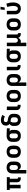

<svg xmlns="http://www.w3.org/2000/svg" viewBox="3094 -3892 1013 7240"><g transform="rotate(-90 3600.0 -271.5)"><path d="M510 8Q490 8 469.5 5Q449 2 430.5 -5Q412 -12 395.5 -25Q379 -38 368 -55Q357 -72 352.5 -92Q348 -112 348 -132V-410H252V0H120V-410H59V-520H541V-410H480V-132Q480 -126 482 -120Q484 -114 488 -110Q492 -106 498 -104Q504 -102 510 -102H530V8Z M679 215V-310Q679 -340 684.5 -369Q690 -398 703.5 -424Q717 -450 738.5 -471Q760 -492 786.5 -505Q813 -518 842 -523Q871 -528 901 -528Q931 -528 960.5 -523Q990 -518 1017 -505.5Q1044 -493 1066.5 -472.5Q1089 -452 1103.5 -425.5Q1118 -399 1123.5 -369.5Q1129 -340 1129 -310V-210Q1129 -184 1126 -157.5Q1123 -131 1114 -106Q1105 -81 1090 -59Q1075 -37 1054 -21.5Q1033 -6 1007 1Q981 8 955 8Q932 8 910 3Q888 -2 869 -14.5Q850 -27 835.5 -44.5Q821 -62 811 -83V215ZM901 -102Q921 -102 941 -109.5Q961 -117 974 -133Q987 -149 992 -169.5Q997 -190 997 -210V-310Q997 -330 992 -350.5Q987 -371 974 -387Q961 -403 941.5 -410.5Q922 -418 901 -418Q881 -418 862 -410Q843 -402 831.5 -386Q820 -370 815.5 -350Q811 -330 811 -310V-210Q811 -190 815.5 -170Q820 -150 831.5 -134Q843 -118 862 -110Q881 -102 901 -102Z M1500 8Q1470 8 1440 3Q1410 -2 1383 -14.5Q1356 -27 1333.5 -47.5Q1311 -68 1297 -94.5Q1283 -121 1277 -150.5Q1271 -180 1271 -210V-310Q1271 -340 1277 -369.5Q1283 -399 1297 -425.5Q1311 -452 1333.5 -472.5Q1356 -493 1383 -505.5Q1410 -518 1440 -523Q1470 -528 1500 -528Q1530 -528 1560 -523Q1590 -518 1617 -505.5Q1644 -493 1666.5 -472.5Q1689 -452 1703 -425.5Q1717 -399 1723 -369.5Q1729 -340 1729 -310V-210Q1729 -180 1723 -150.5Q1717 -121 1703 -94.5Q1689 -68 1666.5 -47.5Q1644 -27 1617 -14.5Q1590 -2 1560 3Q1530 8 1500 8ZM1500 -102Q1521 -102 1540.5 -109.5Q1560 -117 1573.5 -133Q1587 -149 1592 -169Q1597 -189 1597 -210V-310Q1597 -331 1592 -351Q1587 -371 1573.5 -387Q1560 -403 1540.5 -410.5Q1521 -418 1500 -418Q1479 -418 1459.5 -410.5Q1440 -403 1426.5 -387Q1413 -371 1408 -351Q1403 -331 1403 -310V-210Q1403 -189 1408 -169Q1413 -149 1426.5 -133Q1440 -117 1459.5 -109.5Q1479 -102 1500 -102Z M2099 8Q2069 8 2039.5 3Q2010 -2 1983 -14.5Q1956 -27 1933.5 -47.5Q1911 -68 1896.5 -94.5Q1882 -121 1876.5 -150.5Q1871 -180 1871 -210V-310Q1871 -339 1876 -367Q1881 -395 1894 -421Q1907 -447 1927.5 -467.5Q1948 -488 1973.5 -501Q1999 -514 2027 -521Q2055 -528 2084 -528H2100L2382 -520V-410L2271 -413Q2283 -404 2292.5 -392.5Q2302 -381 2309 -367.5Q2316 -354 2318.5 -339.5Q2321 -325 2321 -310V-210Q2321 -180 2315.5 -151Q2310 -122 2296.5 -96Q2283 -70 2261.5 -49Q2240 -28 2213.5 -15Q2187 -2 2158 3Q2129 8 2099 8ZM2099 -102Q2119 -102 2138 -110Q2157 -118 2168.5 -134Q2180 -150 2184.5 -170Q2189 -190 2189 -210V-310Q2189 -329 2185 -348Q2181 -367 2170.5 -382.5Q2160 -398 2143 -407.5Q2126 -417 2107 -418H2094Q2074 -418 2055.5 -409Q2037 -400 2024.5 -384.5Q2012 -369 2007.5 -349.5Q2003 -330 2003 -310V-210Q2003 -190 2008 -169.5Q2013 -149 2026 -133Q2039 -117 2058.5 -109.5Q2078 -102 2099 -102Z M2700 8Q2670 8 2640 3Q2610 -2 2583 -14.5Q2556 -27 2533.5 -47.5Q2511 -68 2497 -94.5Q2483 -121 2477 -150.5Q2471 -180 2471 -210V-273Q2471 -294 2475 -315Q2479 -336 2488.5 -355Q2498 -374 2513 -390Q2528 -406 2546 -417Q2530 -429 2518 -445Q2506 -461 2498.5 -479Q2491 -497 2487.5 -516.5Q2484 -536 2484 -556Q2484 -581 2490 -606.5Q2496 -632 2509 -654.5Q2522 -677 2541.5 -695Q2561 -713 2584.5 -723.5Q2608 -734 2634 -738.5Q2660 -743 2685 -743Q2738 -743 2789.5 -729Q2841 -715 2888 -692L2828 -594Q2813 -602 2796.5 -608.5Q2780 -615 2763.5 -620.5Q2747 -626 2730 -629.5Q2713 -633 2695 -633Q2680 -633 2664.5 -628.5Q2649 -624 2637.5 -613.5Q2626 -603 2621 -588Q2616 -573 2616 -557Q2616 -542 2621.5 -526.5Q2627 -511 2639 -501.5Q2651 -492 2667 -488.5Q2683 -485 2698 -483H2700Q2729 -479 2757.5 -472.5Q2786 -466 2813.5 -455.5Q2841 -445 2865 -427.5Q2889 -410 2904.5 -385Q2920 -360 2924.5 -331Q2929 -302 2929 -273V-210Q2929 -180 2923 -150.5Q2917 -121 2903 -94.5Q2889 -68 2866.5 -47.5Q2844 -27 2817 -14.5Q2790 -2 2760 3Q2730 8 2700 8ZM2700 -102Q2721 -102 2740.5 -109.5Q2760 -117 2773.5 -133Q2787 -149 2792 -169Q2797 -189 2797 -210V-273Q2797 -291 2793 -308.5Q2789 -326 2776.5 -339.5Q2764 -353 2747 -359.5Q2730 -366 2712.5 -370Q2695 -374 2677 -376Q2659 -378 2641 -381Q2630 -372 2622.5 -358.5Q2615 -345 2610.5 -331Q2606 -317 2604.5 -302Q2603 -287 2603 -273V-210Q2603 -189 2608 -169Q2613 -149 2626.5 -133Q2640 -117 2659.5 -109.5Q2679 -102 2700 -102Z M3251 0Q3229 0 3206.5 -3Q3184 -6 3163 -13.5Q3142 -21 3123.5 -34.5Q3105 -48 3092.5 -66.5Q3080 -85 3075 -107Q3070 -129 3070 -152V-520H3202V-152Q3202 -142 3205.5 -133.5Q3209 -125 3216.5 -119.5Q3224 -114 3233 -112Q3242 -110 3251 -110H3268V0Z M3600 8Q3570 8 3540 3Q3510 -2 3483 -14.5Q3456 -27 3433.5 -47.5Q3411 -68 3397 -94.5Q3383 -121 3377 -150.5Q3371 -180 3371 -210V-310Q3371 -340 3377 -369.5Q3383 -399 3397 -425.5Q3411 -452 3433.5 -472.5Q3456 -493 3483 -505.5Q3510 -518 3540 -523Q3570 -528 3600 -528Q3630 -528 3660 -523Q3690 -518 3717 -505.5Q3744 -493 3766.5 -472.5Q3789 -452 3803 -425.5Q3817 -399 3823 -369.5Q3829 -340 3829 -310V-210Q3829 -180 3823 -150.5Q3817 -121 3803 -94.5Q3789 -68 3766.5 -47.5Q3744 -27 3717 -14.5Q3690 -2 3660 3Q3630 8 3600 8ZM3600 -102Q3621 -102 3640.5 -109.5Q3660 -117 3673.5 -133Q3687 -149 3692 -169Q3697 -189 3697 -210V-310Q3697 -331 3692 -351Q3687 -371 3673.5 -387Q3660 -403 3640.5 -410.5Q3621 -418 3600 -418Q3579 -418 3559.5 -410.5Q3540 -403 3526.5 -387Q3513 -371 3508 -351Q3503 -331 3503 -310V-210Q3503 -189 3508 -169Q3513 -149 3526.5 -133Q3540 -117 3559.5 -109.5Q3579 -102 3600 -102Z M3979 215V-310Q3979 -340 3984.5 -369Q3990 -398 4003.5 -424Q4017 -450 4038.5 -471Q4060 -492 4086.5 -505Q4113 -518 4142 -523Q4171 -528 4201 -528Q4231 -528 4260.5 -523Q4290 -518 4317 -505.5Q4344 -493 4366.5 -472.5Q4389 -452 4403.5 -425.5Q4418 -399 4423.5 -369.5Q4429 -340 4429 -310V-210Q4429 -184 4426 -157.5Q4423 -131 4414 -106Q4405 -81 4390 -59Q4375 -37 4354 -21.5Q4333 -6 4307 1Q4281 8 4255 8Q4232 8 4210 3Q4188 -2 4169 -14.5Q4150 -27 4135.5 -44.5Q4121 -62 4111 -83V215ZM4201 -102Q4221 -102 4241 -109.5Q4261 -117 4274 -133Q4287 -149 4292 -169.5Q4297 -190 4297 -210V-310Q4297 -330 4292 -350.5Q4287 -371 4274 -387Q4261 -403 4241.5 -410.5Q4222 -418 4201 -418Q4181 -418 4162 -410Q4143 -402 4131.5 -386Q4120 -370 4115.5 -350Q4111 -330 4111 -310V-210Q4111 -190 4115.5 -170Q4120 -150 4131.5 -134Q4143 -118 4162 -110Q4181 -102 4201 -102Z M4751 0Q4729 0 4706.5 -3Q4684 -6 4663 -13.5Q4642 -21 4623.5 -34.5Q4605 -48 4592.5 -66.5Q4580 -85 4575 -107Q4570 -129 4570 -152V-520H4702V-152Q4702 -142 4705.5 -133.5Q4709 -125 4716.5 -119.5Q4724 -114 4733 -112Q4742 -110 4751 -110H4768V0Z M5099 8Q5069 8 5039.5 3Q5010 -2 4983 -14.5Q4956 -27 4933.5 -47.5Q4911 -68 4896.5 -94.5Q4882 -121 4876.5 -150.5Q4871 -180 4871 -210V-310Q4871 -339 4876 -367Q4881 -395 4894 -421Q4907 -447 4927.5 -467.5Q4948 -488 4973.5 -501Q4999 -514 5027 -521Q5055 -528 5084 -528H5100L5382 -520V-410L5271 -413Q5283 -404 5292.5 -392.5Q5302 -381 5309 -367.5Q5316 -354 5318.5 -339.5Q5321 -325 5321 -310V-210Q5321 -180 5315.5 -151Q5310 -122 5296.5 -96Q5283 -70 5261.5 -49Q5240 -28 5213.5 -15Q5187 -2 5158 3Q5129 8 5099 8ZM5099 -102Q5119 -102 5138 -110Q5157 -118 5168.5 -134Q5180 -150 5184.5 -170Q5189 -190 5189 -210V-310Q5189 -329 5185 -348Q5181 -367 5170.5 -382.5Q5160 -398 5143 -407.5Q5126 -417 5107 -418H5094Q5074 -418 5055.5 -409Q5037 -400 5024.5 -384.5Q5012 -369 5007.5 -349.5Q5003 -330 5003 -310V-210Q5003 -190 5008 -169.5Q5013 -149 5026 -133Q5039 -117 5058.5 -109.5Q5078 -102 5099 -102Z M5479 215V-520H5611V-210Q5611 -190 5615.5 -170.5Q5620 -151 5631.5 -135Q5643 -119 5661.5 -110.5Q5680 -102 5700 -102Q5720 -102 5738.5 -110.5Q5757 -119 5768.5 -135Q5780 -151 5784.5 -170.5Q5789 -190 5789 -210V-520H5921V-132Q5921 -126 5922.5 -120Q5924 -114 5928.5 -110Q5933 -106 5939 -104Q5945 -102 5951 -102H5970V8H5951Q5925 8 5900 3.5Q5875 -1 5853 -13.5Q5831 -26 5815 -46.5Q5799 -67 5793 -92Q5784 -70 5769.5 -50.5Q5755 -31 5735.5 -17.5Q5716 -4 5693 2Q5670 8 5646 8Q5635 8 5624.5 7Q5614 6 5604 3Q5608 29 5609.5 55Q5611 81 5611 107V215Z M6300 8Q6270 8 6240 3Q6210 -2 6183 -14.5Q6156 -27 6133.5 -47.5Q6111 -68 6097 -94.5Q6083 -121 6077 -150.5Q6071 -180 6071 -210V-310Q6071 -340 6077 -369.5Q6083 -399 6097 -425.5Q6111 -452 6133.5 -472.5Q6156 -493 6183 -505.5Q6210 -518 6240 -523Q6270 -528 6300 -528Q6330 -528 6360 -523Q6390 -518 6417 -505.5Q6444 -493 6466.5 -472.5Q6489 -452 6503 -425.5Q6517 -399 6523 -369.5Q6529 -340 6529 -310V-210Q6529 -180 6523 -150.5Q6517 -121 6503 -94.5Q6489 -68 6466.5 -47.5Q6444 -27 6417 -14.5Q6390 -2 6360 3Q6330 8 6300 8ZM6300 -102Q6321 -102 6340.5 -109.5Q6360 -117 6373.5 -133Q6387 -149 6392 -169Q6397 -189 6397 -210V-310Q6397 -331 6392 -351Q6387 -371 6373.5 -387Q6360 -403 6340.5 -410.5Q6321 -418 6300 -418Q6279 -418 6259.5 -410.5Q6240 -403 6226.5 -387Q6213 -371 6208 -351Q6203 -331 6203 -310V-210Q6203 -189 6208 -169Q6213 -149 6226.5 -133Q6240 -117 6259.5 -109.5Q6279 -102 6300 -102Z M6896 8Q6867 8 6838 2.5Q6809 -3 6783 -16Q6757 -29 6736.5 -50Q6716 -71 6702.5 -97Q6689 -123 6684 -152Q6679 -181 6679 -210V-520H6811V-210Q6811 -191 6815 -171.5Q6819 -152 6830 -136Q6841 -120 6858.5 -111Q6876 -102 6896 -102Q6915 -102 6932.5 -111Q6950 -120 6961 -135.5Q6972 -151 6979 -169Q6986 -187 6990 -205.5Q6994 -224 6995.5 -243Q6997 -262 6997 -281Q6997 -338 6986 -394Q6975 -450 6958 -504L7083 -539Q7104 -477 7116.5 -412.5Q7129 -348 7129 -282Q7129 -247 7124 -212Q7119 -177 7107.5 -144Q7096 -111 7076.5 -81Q7057 -51 7029 -30Q7001 -9 6966 -0.5Q6931 8 6896 8ZM6849 -600 6862 -758H6968L6936 -600Z"/></g></svg>

Font: Iosevka Aile Extrabold
Style: Regular
Weight: 800
Designer: Belleve Invis
Foundry: Belleve Invis
Version: Version 27.3.5; ttfautohint (v1.8.4)